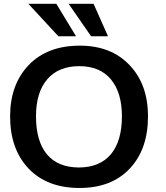

<svg xmlns="http://www.w3.org/2000/svg" viewBox="-20 -960 856 992"><path d="M373 -772.5 271 -940.4H126.5L281.7 -772.5ZM538.1 -772.5 463.4 -940.4H334.5L450.7 -772.5ZM390.6 11.2C501 11.2 587.4 -22 650.4 -88.9C713.4 -155.8 744.6 -245.6 744.6 -358.9C744.6 -469.2 712.9 -557.6 648.9 -624C585.4 -690.9 500 -724.1 392.1 -724.1C280.8 -724.1 192.9 -690.9 128.4 -624C64.5 -557.1 32.2 -468.8 32.2 -358.9C32.2 -246.1 64 -155.8 127.9 -88.9C191.9 -22 279.8 11.2 390.6 11.2ZM387.7 -94.7C241.7 -94.7 166 -189 166 -358.9C166 -440.9 185.1 -504.4 223.6 -549.8C262.2 -595.2 317.9 -618.2 389.6 -618.2C460.9 -618.2 515.6 -595.2 553.2 -549.8C590.8 -504.4 609.9 -440.9 609.9 -358.9C609.9 -189.5 532.7 -94.7 387.7 -94.7Z"/></svg>

Font: Ride
Style: Bold
Weight: 700
Version: Version 3.000